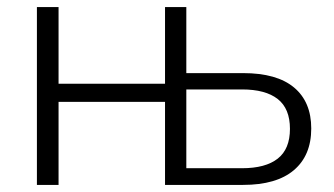

<svg xmlns="http://www.w3.org/2000/svg" viewBox="-20 -521 941 541"><path d="M84 0V-501H145V-285H445V-501H505V-315H665Q760 -315 808.5 -274.5Q857 -234 857 -159Q857 -83 808 -41.5Q759 0 665 0H445V-234H145V0ZM505 -47H662Q728 -47 762.5 -74Q797 -101 797 -158Q797 -215 762.5 -242Q728 -269 662 -269H505Z"/></svg>

Font: Mulish Light
Style: Regular
Weight: 300
Designer: Vernon Adams
Foundry: Vernon Adams
Version: Version 3.603; ttfautohint (v1.8.3)